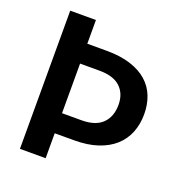

<svg xmlns="http://www.w3.org/2000/svg" viewBox="-130 -834 886 944"><g transform="rotate(20 312.5 -361.5)"><path d="M212 -130.5V0H77.5V-723H212V-599H313Q385.5 -599 438.5 -582Q491.5 -565 526 -534.5Q560.5 -504 577 -461.5Q593.5 -419 593.5 -368.5Q593.5 -316 576 -272.2Q558.5 -228.5 523.5 -197Q488.5 -165.5 436 -148Q383.5 -130.5 313 -130.5ZM212 -235.5H313Q387 -235.5 423 -271.2Q459 -307 459 -368.5Q459 -427 423 -461Q387 -495 313 -495H212Z"/></g></svg>

Font: Lato TR
Style: Bold
Weight: 700
Designer: Lukasz Dziedzic
Foundry: tyPoland Lukasz Dziedzic
Version: Version 1.104 2013